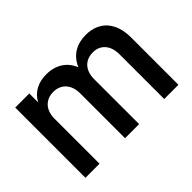

<svg xmlns="http://www.w3.org/2000/svg" viewBox="-95 -750 984 984"><g transform="rotate(-45 397.0 -258.5)"><path d="M633 -325V0H736V-344C736 -453 677 -517 581 -517C518 -517 464 -490 437 -426C414 -484 363 -517 295 -517C238 -517 191 -495 164 -445V-509H62V0H164V-326C164 -390 201 -428 257 -428C312 -428 349 -389 349 -325V0H451V-326C451 -390 487 -428 544 -428C597 -428 633 -389 633 -325Z"/></g></svg>

Font: Vanilla Cream DemiBold
Style: Regular
Weight: 600
Designer: Jeremy Tribby, Jinavaṁso
Foundry: Tribby Type
Version: Version 1.422;Glyphs 3.1.2 (3151)